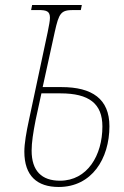

<svg xmlns="http://www.w3.org/2000/svg" viewBox="-20 -734 493 765"><path d="M214 11C346 11 416 -102 416 -231C416 -340 347 -387 225 -387H150L198 -606C215 -683 223 -694 273 -694H302L306 -714H108L104 -694H133C166 -694 179 -689 179 -663C179 -650 175 -632 170 -606L95 -254C85 -208 77 -162 77 -130C77 -33 128 11 214 11ZM219 -14C146 -14 106 -53 106 -134C106 -166 112 -205 122 -256L145 -362H221C335 -362 388 -321 388 -230C388 -115 328 -14 219 -14Z"/></svg>

Font: Noto Serif Condensed Thin
Style: Italic
Weight: 100
Width: 3
Italic angle: -12°
Designer: Monotype Design Team
Foundry: Monotype Imaging Inc.
Version: Version 2.013